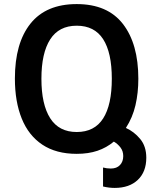

<svg xmlns="http://www.w3.org/2000/svg" viewBox="-20 -744 753 941"><path d="M542 177Q514 177 485 170V77Q503 82 523 82Q552 82 568 65Q584 48 584 21Q584 -3 571 -20.5Q558 -38 538 -50Q502 -20 457.5 -5Q413 10 356 10Q255 10 187.5 -35Q120 -80 86.5 -163Q53 -246 53 -359Q53 -533 129.5 -628.5Q206 -724 356 -724Q507 -724 582.5 -626.5Q658 -529 658 -358Q658 -289 644 -228.5Q630 -168 597 -117Q637 -99 667 -63Q697 -27 697 29Q697 98 655.5 137.5Q614 177 542 177ZM356 -97Q443 -97 485.5 -163.5Q528 -230 528 -358Q528 -486 485.5 -552Q443 -618 356 -618Q269 -618 226 -551Q183 -484 183 -358Q183 -232 226 -164.5Q269 -97 356 -97Z"/></svg>

Font: Noto Sans Georgian SemiCondensed SemiBold
Style: Regular
Weight: 600
Width: 4
Designer: Monotype Design Team, Akaki Razmadze
Foundry: Google LLC
Version: Version 2.005; ttfautohint (v1.8.4.7-5d5b)